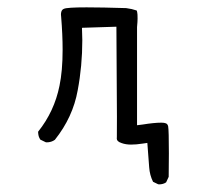

<svg xmlns="http://www.w3.org/2000/svg" viewBox="-20 -396 540 509"><path d="M401.4 92.8Q412.6 92.8 420.4 87.4L427.2 72.8Q427.7 34.2 427.7 10.7Q427.7 -50.3 425.8 -61Q424.3 -67.9 418.9 -69.3Q415.5 -70.8 407.7 -70.8Q388.7 -70.8 358.4 -65.9L343.3 -64V-324.2Q344.7 -338.9 344.7 -346.4Q344.7 -354 344.5 -357.2Q344.2 -360.4 343.8 -362.8Q343.3 -366.7 342.3 -368.2Q329.6 -372.6 314.5 -374.5Q250.5 -376.5 209.5 -376.5Q157.2 -376.5 149.4 -372.6Q147 -371.6 145.5 -370.1Q141.6 -366.2 141.6 -356.9Q141.6 -354.5 142.1 -351.6Q146 -304.2 146 -264.2Q146 -208 137.7 -168.5Q124 -100.6 81.1 -46.9Q81.1 -46.4 81.1 -44.7Q81.1 -43 81.5 -40.5Q82 -38.1 82.5 -35.2Q84 -30.3 86.9 -25.9L101.1 -19Q102.5 -18.6 103.5 -18.6Q116.2 -18.6 125.5 -25.4Q173.3 -85.4 186 -156.7Q198.2 -221.2 198.2 -289.6Q198.2 -299.3 197.3 -322.3L288.6 -325.2Q290 -134.3 290 -86.2Q290 -38.1 289.8 -33.4Q289.6 -28.8 289.6 -28.3Q289.6 -24.9 292.5 -22Q295.4 -19 302.7 -16.6Q313.5 -12.7 327.4 -12.7Q341.3 -12.7 356.4 -15.1L370.6 -17.1L375.5 47.9Q377 68.4 385.7 85.9L398.9 92.3Q400.4 92.8 401.4 92.8Z"/></svg>

Font: NaikaiFont
Style: ExtraLight
Weight: 200
Version: Version 1.89